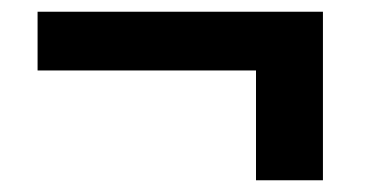

<svg xmlns="http://www.w3.org/2000/svg" viewBox="-20 -420 633 327"><path d="M416 -113V-317L432 -300H44V-400H530V-113Z"/></svg>

Font: Bitter Thin
Style: Bold
Weight: 700
Version: Version 3.021